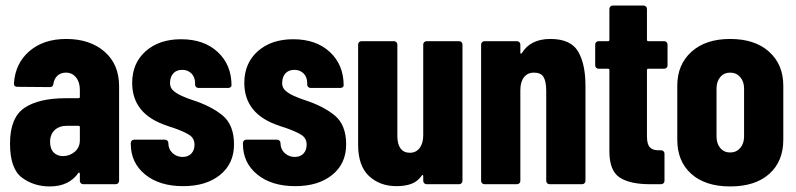

<svg xmlns="http://www.w3.org/2000/svg" viewBox="-20 -662 2860 690"><path d="M16 -146Q16 -239 67.5 -274Q119 -309 216 -309H262Q267 -309 267 -314V-339Q267 -367 253 -384Q239 -401 217 -401Q199 -401 187 -390.5Q175 -380 172 -361Q171 -349 159 -349L42 -350Q30 -350 30 -362Q35 -435 86 -478.5Q137 -522 218 -522Q303 -522 355.5 -476.5Q408 -431 408 -352V-12Q408 -7 404.5 -3.5Q401 0 396 0H279Q274 0 270.5 -3.5Q267 -7 267 -12V-37Q267 -40 265 -41.5Q263 -43 262 -41Q228 8 159 8Q101 8 58.5 -24Q16 -56 16 -146ZM206 -101Q230 -101 248.5 -116.5Q267 -132 267 -158V-205Q267 -210 262 -210H221Q193 -210 176.5 -194.5Q160 -179 160 -152Q160 -127 173 -114Q186 -101 206 -101Z M450 -145V-148Q450 -153 453.5 -156.5Q457 -160 462 -160H573Q578 -160 581.5 -156.5Q585 -153 585 -148Q585 -126 600 -112Q615 -98 636 -98Q656 -98 667.5 -110Q679 -122 679 -142Q679 -165 660.5 -177Q642 -189 602 -203Q588 -207 581 -210Q455 -251 455 -364Q455 -435 503.5 -478Q552 -521 631 -521Q713 -521 762.5 -475Q812 -429 812 -355Q812 -351 808.5 -348.5Q805 -346 800 -346H693Q688 -346 684.5 -349.5Q681 -353 681 -358V-363Q681 -385 668 -398Q655 -411 635 -411Q614 -411 602.5 -398Q591 -385 591 -363Q591 -347 602.5 -336.5Q614 -326 633 -317.5Q652 -309 670 -303Q739 -281 780 -247Q821 -213 821 -143Q821 -74 771 -33.5Q721 7 638 7Q553 7 501.5 -35Q450 -77 450 -145Z M853 -145V-148Q853 -153 856.5 -156.5Q860 -160 865 -160H976Q981 -160 984.5 -156.5Q988 -153 988 -148Q988 -126 1003 -112Q1018 -98 1039 -98Q1059 -98 1070.5 -110Q1082 -122 1082 -142Q1082 -165 1063.5 -177Q1045 -189 1005 -203Q991 -207 984 -210Q858 -251 858 -364Q858 -435 906.5 -478Q955 -521 1034 -521Q1116 -521 1165.5 -475Q1215 -429 1215 -355Q1215 -351 1211.5 -348.5Q1208 -346 1203 -346H1096Q1091 -346 1087.5 -349.5Q1084 -353 1084 -358V-363Q1084 -385 1071 -398Q1058 -411 1038 -411Q1017 -411 1005.5 -398Q994 -385 994 -363Q994 -347 1005.5 -336.5Q1017 -326 1036 -317.5Q1055 -309 1073 -303Q1142 -281 1183 -247Q1224 -213 1224 -143Q1224 -74 1174 -33.5Q1124 7 1041 7Q956 7 904.5 -35Q853 -77 853 -145Z M1267 -142V-502Q1267 -507 1270.5 -510.5Q1274 -514 1279 -514H1396Q1401 -514 1404.5 -510.5Q1408 -507 1408 -502V-173Q1408 -144 1419.5 -128.5Q1431 -113 1453 -113Q1475 -113 1488 -130Q1501 -147 1501 -176V-502Q1501 -507 1504.5 -510.5Q1508 -514 1513 -514H1630Q1635 -514 1638.5 -510.5Q1642 -507 1642 -502V-12Q1642 -7 1638.5 -3.5Q1635 0 1630 0H1513Q1508 0 1504.5 -3.5Q1501 -7 1501 -12V-29Q1501 -32 1499 -33Q1497 -34 1495 -30Q1480 -9 1457.5 -1Q1435 7 1405 7Q1345 7 1306 -29.5Q1267 -66 1267 -142Z M1709 -12V-502Q1709 -507 1712.5 -510.5Q1716 -514 1721 -514H1838Q1843 -514 1846.5 -510.5Q1850 -507 1850 -502V-473Q1850 -469 1852 -469Q1854 -469 1856 -472Q1887 -522 1958 -522Q2031 -522 2057.5 -477Q2084 -432 2084 -354V-12Q2084 -7 2080.5 -3.5Q2077 0 2072 0H1955Q1950 0 1946.5 -3.5Q1943 -7 1943 -12V-335Q1943 -369 1933.5 -385Q1924 -401 1899 -401Q1876 -401 1863 -384.5Q1850 -368 1850 -338V-12Q1850 -7 1846.5 -3.5Q1843 0 1838 0H1721Q1716 0 1712.5 -3.5Q1709 -7 1709 -12Z M2170 -118V-410Q2170 -415 2165 -415H2131Q2126 -415 2122.5 -418.5Q2119 -422 2119 -427V-502Q2119 -507 2122.5 -510.5Q2126 -514 2131 -514H2165Q2170 -514 2170 -519V-630Q2170 -635 2173.5 -638.5Q2177 -642 2182 -642H2293Q2298 -642 2301.5 -638.5Q2305 -635 2305 -630V-519Q2305 -514 2310 -514H2367Q2372 -514 2375.5 -510.5Q2379 -507 2379 -502V-427Q2379 -422 2375.5 -418.5Q2372 -415 2367 -415H2310Q2305 -415 2305 -410V-172Q2305 -143 2316 -132Q2327 -121 2350 -122H2356Q2361 -122 2364.5 -118.5Q2368 -115 2368 -110V-12Q2368 -7 2364.5 -3.5Q2361 0 2356 0H2316Q2243 0 2206.5 -24.5Q2170 -49 2170 -118Z M2414 -160V-354Q2414 -430 2465 -476Q2516 -522 2604 -522Q2693 -522 2744 -476Q2795 -430 2795 -354V-160Q2795 -82 2744.5 -37Q2694 8 2604 8Q2515 8 2464.5 -37Q2414 -82 2414 -160ZM2604 -114Q2626 -114 2640 -130Q2654 -146 2654 -171V-344Q2654 -369 2640 -385Q2626 -401 2604 -401Q2582 -401 2568.5 -385Q2555 -369 2555 -344V-171Q2555 -146 2568.5 -130Q2582 -114 2604 -114Z"/></svg>

Font: Barlow Condensed
Style: Bold
Weight: 700
Width: 3
Designer: Jeremy Tribby
Foundry: Tribby Type
Version: Version 1.500